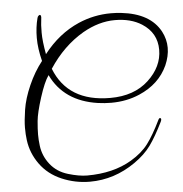

<svg xmlns="http://www.w3.org/2000/svg" viewBox="-59 -860 970 1018"><g transform="rotate(-5 425.5 -351.0)"><path d="M379 101Q301 101 229.5 70.5Q158 40 115.5 -19Q73 -78 64 -148Q60 -178 60 -214Q60 -250 69 -309Q78 -368 108.5 -437Q139 -506 181 -559Q164 -626 164 -682.5Q164 -739 177 -788Q179 -796 183.5 -799.5Q188 -803 190 -803Q200 -803 196 -778.5Q192 -754 192 -708.5Q192 -663 205 -593Q285 -696 393 -743Q476 -779 567 -779Q593 -779 621 -776Q775 -759 829 -658Q851 -616 851 -571Q851 -526 830 -478Q786 -382 679 -336Q610 -306 528 -306Q493 -306 457 -311Q278 -337 209 -481Q185 -447 159.5 -367Q134 -287 130 -244Q126 -201 126 -172Q126 -143 130 -112Q137 -57 172 -12.5Q207 32 265.5 49.5Q324 67 367 67Q506 67 604 9Q663 -26 696.5 -70.5Q730 -115 768 -193Q774 -206 780.5 -202Q787 -198 780 -183Q742 -106 709.5 -61Q677 -16 621 23Q509 101 379 101ZM229 -513Q300 -332 525 -332Q652 -332 728.5 -403Q805 -474 805 -564Q805 -654 727 -704Q669 -741 584 -741Q499 -741 413 -692Q305 -629 229 -513Z"/></g></svg>

Font: Great Vibes
Style: Regular
Weight: 400
Designer: Robert E. Leuschke
Foundry: Robert E. Leuschke
Version: Version 1.001